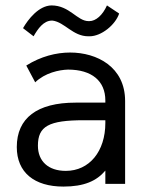

<svg xmlns="http://www.w3.org/2000/svg" viewBox="-20 -679 535 709"><path d="M306 -545H311C354 -545 406 -587 420 -629L375 -659C359 -623 334 -601 310 -601H307C265 -601 237 -659 170 -659C123 -658 84 -608 65 -575L104 -545C120 -573 141 -603 172 -603H174C219 -597 249 -545 306 -545ZM442 -306C442 -432 338 -485 239 -485C188 -485 131 -471 77 -437L110 -375C146 -410 198 -421 231 -422C319 -422 369 -380 369 -308V-300H259C117 -300 42 -243 42 -136C42 -42 107 10 214 10C291 10 337 -11 369 -49V0H442ZM369 -235V-225C369 -120 310 -48 223 -48C158 -48 120 -84 120 -141C120 -213 160 -235 290 -235Z"/></svg>

Font: Mint Spirit
Style: Regular
Weight: 400
Designer: HARENDAL Hirwen
Foundry: Arkandis Digital Foundry.
Version: Version 1.004;FFEdit